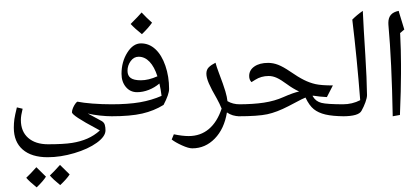

<svg xmlns="http://www.w3.org/2000/svg" viewBox="-20 -740 2653 1222"><path d="M651.4 89.8Q651.4 128.4 596.2 168.5Q541 208.5 453.1 234.6Q365.2 260.7 283.2 260.7Q180.7 260.7 124.3 211.7Q67.9 162.6 67.9 72.8Q67.9 43.9 71.5 18.3Q75.2 -7.3 87.4 -56.6L124 -47.9Q112.8 -3.9 112.8 23.4Q112.8 96.7 159.2 137.5Q205.6 178.2 285.6 178.2Q383.8 178.2 438 169.7Q492.2 161.1 535.9 142.1Q579.6 123 615.7 90.3L595.7 79.1Q438 -4.4 438 -25.4Q438 -37.6 444.8 -53.7Q451.7 -69.8 460.4 -81.3Q469.2 -92.8 473.6 -92.8Q509.3 -85.4 568.8 -80.8Q628.4 -76.2 692.9 -76.2Q704.1 -76.2 704.1 -64.9V-9.8Q704.1 0 692.9 0Q658.7 0 615.2 -4.6Q571.8 -9.3 538.6 -17.6L627.9 30.8Q643.1 40 647.2 55.2Q651.4 70.3 651.4 89.8ZM335.4 -156.2ZM47.9 252.4ZM283.2 309.6ZM272.5 384.3Q254.4 413.1 213.4 452.6Q168.5 416.5 147 391.6Q173.3 367.2 211.4 324.2Q220.2 333.5 272.5 384.3ZM423.3 370.1Q405.3 398.4 363.3 438Q319.8 403.3 297.4 377Q319.8 356.4 361.8 309.6Q370.6 319.3 423.3 370.1ZM285.6 387.2ZM283.7 309.6ZM286.6 462.4Z M1008.3 -129.9Q1003.4 -170.9 994.6 -208.5Q964.4 -182.6 927 -168Q889.6 -153.3 852.5 -153.3Q808.6 -153.3 781 -186.5Q753.4 -219.7 753.4 -270Q753.4 -346.7 790.3 -405.3Q827.1 -463.9 877.4 -463.9Q929.2 -463.9 969.2 -426.8Q1009.3 -389.6 1032.7 -321.3Q1056.2 -252.9 1056.2 -173.8Q1056.2 -139.6 1021 -72.3Q960.4 -34.7 885.3 -17.3Q810.1 0 688 0Q678.7 0 678.7 -9.3V-66.9Q678.7 -76.2 688 -76.2Q795.9 -76.2 870.6 -89.1Q945.3 -102.1 1008.3 -129.9ZM862.3 -378.9Q832 -378.9 811.8 -351.3Q791.5 -323.7 791.5 -289.6Q791.5 -258.3 811.8 -243.7Q832 -229 876.5 -229Q925.3 -229 981.9 -254.4Q962.4 -314.9 931.9 -346.9Q901.4 -378.9 862.3 -378.9ZM883.3 -512.7ZM913.6 29.3ZM913.6 51.8ZM947.8 -595.7Q924.3 -562 883.3 -522.5Q838.9 -557.6 811.5 -587.4Q862.8 -638.7 881.3 -660.6Q913.1 -626 947.8 -595.7ZM883.3 -512.7ZM881.3 -685.1Z M1505.9 0Q1459 0 1424.3 -24.4Q1407.2 80.1 1346.9 142.1Q1286.6 204.1 1203.6 204.1Q1179.7 204.1 1138.2 185.3Q1096.7 166.5 1072.8 147.9L1086.4 114.7Q1141.1 126 1180.7 126Q1255.9 126 1309.1 81.3Q1362.3 36.6 1390.6 -48.8Q1377.4 -81.1 1360.4 -111.8Q1325.2 -172.4 1309.3 -209.2Q1293.5 -246.1 1293.5 -271Q1293.5 -296.4 1308.8 -311.8Q1324.2 -327.1 1351.6 -340.8Q1358.9 -313.5 1371.6 -280.3Q1403.3 -196.8 1414.3 -159.2Q1425.3 -121.6 1427.7 -96.2Q1461.4 -76.2 1505.9 -76.2Q1514.2 -76.2 1514.2 -67.9V-8.3Q1514.2 0 1505.9 0ZM1303.2 -389.6ZM1208 252.9Z M1497.1 0Q1488.8 0 1488.8 -8.3V-67.9Q1488.8 -76.2 1497.1 -76.2Q1590.8 -76.2 1659.7 -86.7Q1728.5 -97.2 1783.7 -122.1Q1848.1 -150.4 1883.8 -157.7Q1844.7 -175.8 1807.1 -203.6Q1768.1 -232.4 1741.9 -244.4Q1715.8 -256.3 1689.9 -256.3Q1642.1 -256.3 1604 -231.9L1580.6 -217.3Q1565.9 -231.9 1565.9 -256.3Q1565.9 -293.9 1599.1 -316.9Q1632.3 -339.8 1686.5 -339.8Q1718.8 -339.8 1750.7 -327.4Q1782.7 -314.9 1826.2 -285.2Q1877.9 -249.5 1914.6 -231.2Q1951.2 -212.9 1988.3 -204.6Q2025.4 -196.3 2098.6 -196.3L2060.5 -122.1Q2012.7 -124.5 1975.1 -130.9L1968.8 -130.4L1972.7 -124Q1990.2 -94.7 2025.4 -85.4Q2060.5 -76.2 2170.9 -76.2Q2179.7 -76.2 2179.7 -67.9V-8.3Q2179.7 0 2170.9 0Q2096.7 -0.5 2051.3 -11.2Q2005.9 -22 1977.1 -45.2Q1948.2 -68.4 1924.3 -119.1L1898.4 -107.4L1816.4 -64.5Q1741.7 -25.9 1681.4 -12.9Q1621.1 0 1497.1 0ZM1820.3 -388.7ZM1815.4 29.3ZM1815.4 51.8Z M2161.6 0Q2152.8 0 2152.8 -8.3V-67.9Q2152.8 -76.2 2161.6 -76.2Q2222.2 -76.2 2272.5 -102.5Q2252 -368.2 2222.2 -615.2Q2251 -644.5 2289.1 -670.9Q2293.9 -563.5 2305.2 -388.2Q2314.5 -241.7 2315.9 -134.8Q2315.9 -117.7 2305.9 -89.6Q2295.9 -61.5 2280.8 -34.7Q2262.7 0 2161.6 0ZM2241.7 -719.7ZM2282.7 29.3ZM2282.7 51.8Z M2532.2 -333V-270.5Q2532.2 -173.8 2525.4 -8.3L2479.5 0Q2473.1 -350.6 2452.1 -582L2451.7 -594.7Q2451.7 -626.5 2467.5 -645.3Q2483.4 -664.1 2517.6 -670.9Q2519 -664.6 2520.5 -659.2Q2522 -653.8 2553.2 -552.2L2526.4 -529.3L2526.9 -524.4Q2532.2 -417 2532.2 -333ZM2497.1 -719.7ZM2506.3 51.8Z"/></svg>

Font: Noto Naskh Arabic
Style: Regular
Weight: 400
Designer: Monotype Design team
Foundry: Monotype Imaging Inc.
Version: Version 1.01